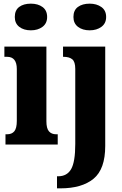

<svg xmlns="http://www.w3.org/2000/svg" viewBox="-20 -791 670 1051"><path d="M61 -698Q61 -735 85 -753Q109 -771 149 -771Q188 -771 213 -752.5Q238 -734 238 -698Q238 -663 212.5 -644Q187 -625 149 -625Q110 -625 85.5 -644Q61 -663 61 -698ZM10 -56H19Q45 -56 58.5 -72.5Q72 -89 72 -129V-413Q72 -480 19 -480H4V-536H234V-127Q234 -88 248 -72Q262 -56 287 -56H296V0H10ZM382 -698Q382 -735 406.5 -753Q431 -771 471 -771Q509 -771 535 -752.5Q561 -734 561 -698Q561 -663 535 -644Q509 -625 471 -625Q432 -625 407 -644Q382 -663 382 -698ZM292 174H298Q347 174 369.5 134.5Q392 95 392 -3V-414Q392 -453 375.5 -466.5Q359 -480 328 -480H325V-536H556V8Q556 135 492 187.5Q428 240 311 240H292Z"/></svg>

Font: Noto Serif CondBlack
Style: Regular
Weight: 900
Width: 3
Designer: Monotype Design Team
Foundry: Monotype Imaging Inc.
Version: Version 1.001